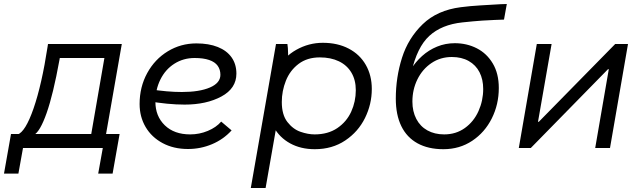

<svg xmlns="http://www.w3.org/2000/svg" viewBox="-73 -740 3206 960"><path d="M449 -450H226L224 -439Q193 -268 160 -174.5Q127 -81 96 -65L14 -67Q54 -80 95 -198.5Q136 -317 165 -507L167 -520H536L451 -34H377ZM-18 -70H525L490 128H418L441 0H42L19 128H-53Z M625 -220Q625 -305 663 -374.5Q701 -444 766 -483.5Q831 -523 909 -523Q971 -523 1016 -505Q1061 -487 1085 -453Q1109 -419 1109 -372Q1109 -298 1034 -257.5Q959 -217 850 -217Q767 -217 664 -235L675 -294Q764 -280 836 -280Q924 -280 976.5 -302.5Q1029 -325 1029 -366Q1029 -392 1015.5 -411Q1002 -430 973 -440Q944 -450 900 -450Q844 -450 799 -421.5Q754 -393 729 -342.5Q704 -292 704 -231Q704 -159 751 -113.5Q798 -68 878 -68Q924 -68 966 -85.5Q1008 -103 1033 -132L1085 -88Q1044 -43 987 -19Q930 5 867 5Q795 5 740 -24.5Q685 -54 655 -105Q625 -156 625 -220Z M1307 -520H1364Q1367 -504 1367.5 -470.5Q1368 -437 1365 -416L1299 -102H1308L1255 200H1181ZM1267 -221Q1267 -318 1306.5 -387Q1346 -456 1408.5 -491Q1471 -526 1541 -526Q1615 -526 1670.5 -497Q1726 -468 1756 -415.5Q1786 -363 1786 -295Q1786 -219 1752 -150Q1718 -81 1653 -37.5Q1588 6 1501 6Q1431 6 1378 -23Q1325 -52 1296 -104Q1267 -156 1267 -221ZM1706 -289Q1706 -340 1684 -377Q1662 -414 1621.5 -433.5Q1581 -453 1526 -453Q1463 -453 1420 -420.5Q1377 -388 1356.5 -336.5Q1336 -285 1336 -230Q1336 -166 1364 -130Q1392 -94 1429.5 -81Q1467 -68 1500 -68Q1567 -68 1613.5 -99.5Q1660 -131 1683 -181.5Q1706 -232 1706 -289Z M1906 -247Q1906 -353 1937 -451Q1968 -549 2040.5 -619Q2113 -689 2231 -704Q2277 -710 2328.5 -713Q2380 -716 2430 -719Q2450 -719 2461 -720L2447 -642Q2408 -641 2338 -637Q2295 -634 2239 -628Q2135 -617 2073.5 -560.5Q2012 -504 1984 -378L1980 -391Q2004 -430 2037.5 -460Q2071 -490 2112.5 -507Q2154 -524 2201 -524Q2261 -524 2311 -498.5Q2361 -473 2391 -422.5Q2421 -372 2421 -300Q2421 -218 2386 -148Q2351 -78 2288 -36Q2225 6 2144 6Q2068 6 2014.5 -23.5Q1961 -53 1933.5 -109.5Q1906 -166 1906 -247ZM2343 -295Q2343 -343 2324.5 -379Q2306 -415 2270.5 -435Q2235 -455 2186 -455Q2129 -455 2084 -424.5Q2039 -394 2014 -343Q1989 -292 1989 -232Q1989 -183 2008.5 -145.5Q2028 -108 2064 -88Q2100 -68 2148 -68Q2207 -68 2251.5 -100Q2296 -132 2319.5 -184.5Q2343 -237 2343 -295Z M2611 -520H2685L2617 -131H2621L3003 -520H3067L2977 0H2903L2971 -394H2967L2581 0H2521Z"/></svg>

Font: Fixel Italic Variable Display Thin
Style: Italic
Weight: 100
Italic angle: -10°
Designer: AlfaBravo + MacPaw
Foundry: Kyrylo Tkachov, Marchela Mozhyna, Serhii Makarenko, Maria Weinstein, Zakhar Kryvoshyya
Version: Version 1.210;Glyphs 3.2 (3217)